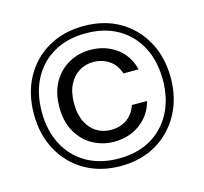

<svg xmlns="http://www.w3.org/2000/svg" viewBox="-103 -819 999 938"><g transform="rotate(-15 397.0 -350.0)"><path d="M397 4Q294 4 216 -41.5Q138 -87 94.5 -167Q51 -247 51 -350Q51 -454 94.5 -534Q138 -614 216 -659Q294 -704 397 -704Q500 -704 577.5 -659Q655 -614 699 -534Q743 -454 743 -350Q743 -247 699 -167Q655 -87 577.5 -41.5Q500 4 397 4ZM397 -119Q338 -119 288.5 -146.5Q239 -174 209.5 -226Q180 -278 180 -351Q180 -424 209.5 -476Q239 -528 288.5 -555.5Q338 -583 397 -583Q471 -583 527 -543.5Q583 -504 602 -430H525Q511 -475 476 -498.5Q441 -522 396 -522Q357 -522 325 -502.5Q293 -483 273.5 -445Q254 -407 254 -350Q254 -294 273.5 -255.5Q293 -217 325 -198Q357 -179 396 -179Q443 -179 476.5 -202.5Q510 -226 525 -270H602Q583 -200 527 -159.5Q471 -119 397 -119ZM397 -34Q492 -34 560.5 -74Q629 -114 666 -185.5Q703 -257 703 -350Q703 -445 666 -516Q629 -587 560.5 -627Q492 -667 397 -667Q303 -667 234 -627Q165 -587 128 -516Q91 -445 91 -350Q91 -257 128 -185.5Q165 -114 234 -74Q303 -34 397 -34Z"/></g></svg>

Font: DM Sans 11pt
Style: Regular
Weight: 400
Version: Version 4.004;gftools[0.9.30]